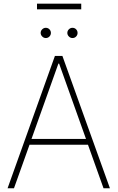

<svg xmlns="http://www.w3.org/2000/svg" viewBox="-20 -1006 628 1026"><path d="M20.5 0 273.4 -707H313.5L567.4 0H533.2L450.2 -232.4H137.7L54.7 0ZM439.5 -263.7 295.9 -666H292L148.4 -263.7ZM197.3 -830.1Q197.3 -841.3 205.6 -849.4Q213.9 -857.4 224.6 -857.4Q236.3 -857.4 244.1 -849.4Q252 -841.3 252 -830.1Q252 -818.8 244.1 -810.8Q236.3 -802.7 224.6 -802.7Q213.9 -802.7 205.6 -811Q197.3 -819.3 197.3 -830.1ZM339.8 -830.1Q339.8 -841.3 348.1 -849.4Q356.4 -857.4 367.2 -857.4Q378.9 -857.4 386.7 -849.4Q394.5 -841.3 394.5 -830.1Q394.5 -818.8 386.7 -810.8Q378.9 -802.7 367.2 -802.7Q356.4 -802.7 348.1 -811Q339.8 -819.3 339.8 -830.1ZM414.1 -956.1H177.7V-986.3H414.1Z"/></svg>

Font: Pretendard GOV Thin
Style: Regular
Weight: 100
Designer: Base glyphs from Inter by Rasmus Andersson; Hangeul glyphs from Noto Sans CJK(Source Han Sans) by Jang Soo-young and Kan
Foundry: Kil Hyung-jin
Version: Version 1.309